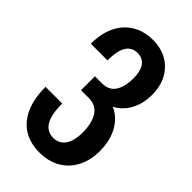

<svg xmlns="http://www.w3.org/2000/svg" viewBox="-226 -804 888 888"><g transform="rotate(45 218.0 -360.0)"><path d="M217 10Q156 10 112.5 -17.5Q69 -45 46 -97.5Q23 -150 23 -225H132Q132 -152 153 -117.5Q174 -83 215 -83Q252 -83 273 -112Q294 -141 294 -197Q294 -259 271 -294.5Q248 -330 199 -330H150V-421H197Q241 -421 262 -453Q283 -485 283 -539Q283 -588 265 -612.5Q247 -637 213 -637Q177 -637 158 -607.5Q139 -578 139 -514H30Q30 -581 53.5 -629.5Q77 -678 120.5 -704Q164 -730 221 -730Q274 -730 313.5 -707.5Q353 -685 375.5 -644Q398 -603 398 -546Q398 -495 379 -455Q360 -415 328 -392Q296 -369 255 -369L253 -390Q299 -390 334.5 -365Q370 -340 390.5 -295.5Q411 -251 411 -193Q411 -132 387 -86Q363 -40 319.5 -15Q276 10 217 10Z"/></g></svg>

Font: Instrument Sans Condensed SemiBold
Style: Regular
Weight: 600
Width: 3
Designer: Rodrigo Fuenzalida
Foundry: fragTYPE
Version: Version 1.000;gftools[0.9.28]